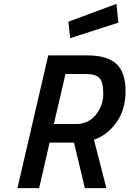

<svg xmlns="http://www.w3.org/2000/svg" viewBox="-20 -971 668 991"><path d="M465 -250 529 0H418L362 -235H236L182 0H70L229 -685H432Q532 -685 580 -642Q628 -599 628 -501.5Q628 -404 580.5 -338.5Q533 -273 465 -250ZM424 -589H318L258 -331H373Q437 -331 475 -379Q513 -427 513 -487.5Q513 -548 493 -568.5Q473 -589 424 -589ZM342 -774 333 -859 581 -951 591 -854Z"/></svg>

Font: Titillium Web
Style: SemiBold Italic
Weight: 600
Italic angle: -13°
Version: Version 1.001;PS 57.000;hotconv 1.0.70;makeotf.lib2.5.55311